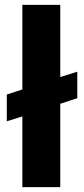

<svg xmlns="http://www.w3.org/2000/svg" viewBox="-20 -770 345 790"><path d="M8 -271 72 -291V0H228V-343L298 -366V-475L228 -453V-750H72V-402L8 -381Z"/></svg>

Font: Aerodynamic
Style: Bd
Weight: 500
Designer: Google
Version: Version 2.000980; 2014